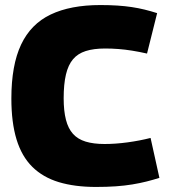

<svg xmlns="http://www.w3.org/2000/svg" viewBox="-20 -730 676 760"><path d="M25 -340Q25 -472 63.5 -553.5Q102 -635 180.5 -672.5Q259 -710 377 -710Q414 -710 444.5 -708Q475 -706 501.5 -702Q528 -698 552.5 -692Q577 -686 602 -678L562 -518Q531 -525 503 -529.5Q475 -534 448.5 -536Q422 -538 396 -538Q351 -538 319.5 -528Q288 -518 269 -495.5Q250 -473 241 -435Q232 -397 232 -341Q232 -291 241 -256Q250 -221 269 -200Q288 -179 319 -169.5Q350 -160 394 -160Q437 -160 485 -166.5Q533 -173 576 -184L611 -26Q586 -18 560 -11.5Q534 -5 504 0Q474 5 438.5 7.5Q403 10 360 10Q276 10 213 -9Q150 -28 108 -69.5Q66 -111 45.5 -178Q25 -245 25 -340Z"/></svg>

Font: Georama ExtraBold
Style: Regular
Weight: 800
Designer: Jean-Baptiste Levee
Foundry: Production Type
Version: Version 1.001